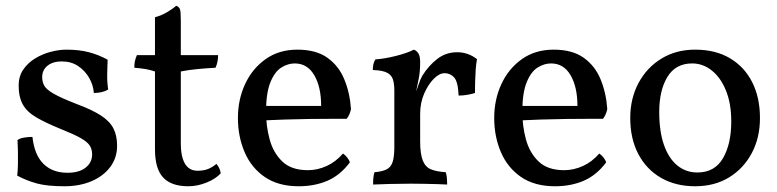

<svg xmlns="http://www.w3.org/2000/svg" viewBox="-20 -640 2708 669"><path d="M355 -432Q354 -408 353.5 -381Q353 -354 357 -328Q347 -322 334 -319Q321 -316 307 -316Q305 -344 290.5 -369Q276 -394 252 -410Q228 -426 195 -426Q164 -426 145.5 -411Q127 -396 127 -371Q127 -354 134.5 -341Q142 -328 167 -313.5Q192 -299 246 -278Q300 -258 331 -238Q362 -218 375 -193Q388 -168 388 -132Q388 -90 364 -58Q340 -26 298.5 -8.5Q257 9 205 9Q145 9 109.5 -0.5Q74 -10 40 -28Q42 -44 42.5 -67Q43 -90 42.5 -113Q42 -136 41 -152Q49 -158 63.5 -160.5Q78 -163 93 -163Q100 -100 131.5 -69Q163 -38 215 -38Q256 -38 278.5 -56Q301 -74 301 -102Q301 -120 292.5 -133Q284 -146 261 -159Q238 -172 193 -190Q139 -212 106.5 -231Q74 -250 59.5 -276Q45 -302 45 -342Q45 -374 61 -397.5Q77 -421 102.5 -436.5Q128 -452 157 -459.5Q186 -467 211 -467Q256 -467 290 -458Q324 -449 355 -432Z M636 9Q577 9 548.5 -21.5Q520 -52 520 -120V-391Q505 -396 489 -399Q473 -402 448 -404Q448 -417 450 -426.5Q452 -436 457 -448H520V-580Q540 -585 559.5 -596Q579 -607 594 -620Q604 -616 607 -608Q610 -600 610 -568V-448H740Q740 -438 738 -426.5Q736 -415 731 -404Q695 -402 665 -399Q635 -396 610 -391V-141Q610 -108 617 -86.5Q624 -65 637 -55Q650 -45 668 -45Q689 -45 704.5 -51Q720 -57 734 -69Q747 -54 749 -36Q732 -17 700 -4Q668 9 636 9Z M1021 9Q950 9 903 -23Q856 -55 832.5 -109.5Q809 -164 809 -229Q809 -293 834 -347Q859 -401 905.5 -434Q952 -467 1016 -467Q1081 -467 1120.5 -439Q1160 -411 1179.5 -364Q1199 -317 1203 -260Q1199 -240 1188 -226Q1171 -226 1137 -226Q1103 -226 1060 -225.5Q1017 -225 972 -223.5Q927 -222 887 -220V-271H1099Q1099 -337 1075 -378Q1051 -419 1007 -419Q983 -419 960 -404.5Q937 -390 922 -353Q907 -316 907 -250Q907 -201 919.5 -154.5Q932 -108 963.5 -77.5Q995 -47 1053 -47Q1086 -47 1118 -61.5Q1150 -76 1175 -105Q1183 -100 1190 -91Q1197 -82 1199 -74Q1165 -29 1120.5 -10Q1076 9 1021 9Z M1444 -147Q1444 -104 1453 -81Q1462 -58 1481.5 -50Q1501 -42 1533 -40Q1536 -32 1537 -21Q1538 -10 1538 3Q1523 2 1502.5 1.5Q1482 1 1458.5 0.5Q1435 0 1412 0Q1377 0 1338 1Q1299 2 1280 3Q1280 -10 1281 -21Q1282 -32 1285 -40Q1311 -42 1326.5 -49.5Q1342 -57 1348 -75.5Q1354 -94 1354 -127V-227H1444ZM1444 -293V-214H1354V-325L1444 -423Q1444 -388 1438 -361Q1432 -334 1427 -307ZM1422 -301Q1433 -329 1439 -347Q1445 -365 1452 -377Q1474 -412 1504 -435Q1534 -458 1573 -458Q1611 -458 1642 -434Q1639 -418 1637.5 -397Q1636 -376 1635.5 -355Q1635 -334 1635 -316Q1626 -313 1610.5 -310Q1595 -307 1578 -307Q1576 -355 1562.5 -370Q1549 -385 1529 -385Q1511 -385 1491.5 -365.5Q1472 -346 1458 -314Q1444 -282 1444 -243ZM1354 -214V-325Q1354 -348 1349 -363.5Q1344 -379 1328 -387Q1312 -395 1279 -396Q1279 -407 1281 -416Q1283 -425 1288 -433Q1319 -435 1359 -445Q1399 -455 1422 -467Q1431 -464 1437.5 -454.5Q1444 -445 1444 -423Z M1914 9Q1843 9 1796 -23Q1749 -55 1725.5 -109.5Q1702 -164 1702 -229Q1702 -293 1727 -347Q1752 -401 1798.5 -434Q1845 -467 1909 -467Q1974 -467 2013.5 -439Q2053 -411 2072.5 -364Q2092 -317 2096 -260Q2092 -240 2081 -226Q2064 -226 2030 -226Q1996 -226 1953 -225.5Q1910 -225 1865 -223.5Q1820 -222 1780 -220V-271H1992Q1992 -337 1968 -378Q1944 -419 1900 -419Q1876 -419 1853 -404.5Q1830 -390 1815 -353Q1800 -316 1800 -250Q1800 -201 1812.5 -154.5Q1825 -108 1856.5 -77.5Q1888 -47 1946 -47Q1979 -47 2011 -61.5Q2043 -76 2068 -105Q2076 -100 2083 -91Q2090 -82 2092 -74Q2058 -29 2013.5 -10Q1969 9 1914 9Z M2402 9Q2334 9 2283 -20.5Q2232 -50 2204 -103.5Q2176 -157 2176 -229Q2176 -297 2205 -351Q2234 -405 2285 -436Q2336 -467 2402 -467Q2473 -467 2523.5 -437Q2574 -407 2601 -353.5Q2628 -300 2628 -229Q2628 -160 2599.5 -106.5Q2571 -53 2520.5 -22Q2470 9 2402 9ZM2410 -39Q2470 -39 2499 -88.5Q2528 -138 2528 -217Q2528 -279 2509.5 -324.5Q2491 -370 2460 -394.5Q2429 -419 2392 -419Q2334 -419 2305.5 -372Q2277 -325 2277 -250Q2277 -182 2293.5 -135Q2310 -88 2340 -63.5Q2370 -39 2410 -39Z"/></svg>

Font: Vollkorn
Style: Regular
Weight: 400
Designer: Friedrich Althausen
Foundry: Friedrich Althausen
Version: Version 4.104